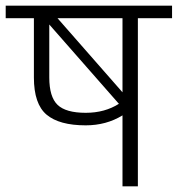

<svg xmlns="http://www.w3.org/2000/svg" viewBox="-30 -654 624 674"><path d="M574 -634V-590H454V0H400V-249Q343 -214 271 -214Q178 -214 133.5 -251.5Q89 -289 89 -382V-590H-10V-634ZM400 -590H172L400 -330ZM271 -258Q338 -258 388 -290H387L143 -568V-382Q143 -314 172 -286Q201 -258 271 -258Z"/></svg>

Font: Biryani ExtraLight
Style: Regular
Weight: 275
Designer: Dan Reynolds and Mathieu Reguer
Foundry: Dan Reynolds and Mathieu Reguer
Version: Version 1.004; ttfautohint (v1.1) -l 5 -r 5 -G 72 -x 0 -D la